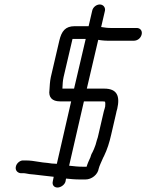

<svg xmlns="http://www.w3.org/2000/svg" viewBox="-20 -748 654 858"><path d="M392 -700 376 -631H314C272 -631 255 -609 245 -566L207 -403C203 -384 202 -363 201 -346C196 -313 213 -295 248 -295H298L234 -16C220 -16 203 -18 192 -20L172 -22L152 -25C134 -28 115 -31 96 -31H86C71 -33 54 -19 51 -4C47 12 57 24 72 26H81C86 26 91 26 95 27L112 30C118 31 125 31 133 32C163 36 188 38 220 42L216 62C212 78 221 90 237 90C252 90 270 77 273 62L275 50C296 52 314 54 337 54H362C390 54 417 32 421 6C424 -7 435 -29 440 -41C440 -43 443 -46 445 -51C459 -80 469 -111 477 -147L499 -242C500 -247 501 -253 504 -262C517 -319 503 -352 446 -352H368L419 -570L432 -568C441 -567 450 -566 461 -566H578C594 -566 609 -577 613 -594C617 -610 607 -623 591 -623H474C458 -623 448 -625 434 -627H432L449 -700C452 -715 441 -728 426 -728C410 -728 395 -715 392 -700ZM367 -3H350C328 -3 313 -5 294 -7C292 -7 290 -7 289 -8L355 -295H433C437 -295 442 -295 448 -294H449C450 -293 450 -291 450 -290C451 -285 451 -281 450 -278C451 -276 450 -271 448 -264C445 -255 443 -247 442 -242L420 -147C418 -138 416 -129 413 -122C410 -109 405 -93 400 -82L393 -67C388 -59 386 -52 384 -45C379 -35 370 -14 367 -3ZM311 -352H259V-354C260 -372 260 -384 264 -403L304 -574H363Z"/></svg>

Font: Electronic
Style: It
Weight: 400
Version: Version 1.011